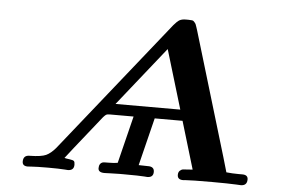

<svg xmlns="http://www.w3.org/2000/svg" viewBox="-50 -775 1237 845"><g transform="rotate(5 568.5 -352.5)"><path d="M77.1 -20Q77.1 -47.9 105 -47.9H107.9Q156.7 -48.8 177.5 -58.3Q198.2 -67.9 219.2 -92.8L685.1 -675.8Q700.2 -693.8 710.7 -699.5Q721.2 -705.1 737.8 -705.1H749Q758.8 -705.1 765.4 -704.1Q772 -703.1 776.4 -697Q780.8 -690.9 782 -689.5Q783.2 -688 786.6 -676.5Q790 -665 791 -663.1L955.1 -116.2Q958 -105 964.6 -83.5Q971.2 -62 974.1 -50.8Q1001 -47.9 1027.8 -47.9H1044.9Q1069.8 -47.9 1069.8 -27.8Q1069.8 0 1042 0Q1038.1 0 1022 -1Q1005.9 -2 977.1 -2.4Q948.2 -2.9 914.1 -2.9Q869.1 -2.9 840.6 -2.4Q812 -2 801 -1Q790 0 787.1 0Q762.2 0 762.2 -21Q762.2 -33.2 769 -39.6Q775.9 -45.9 783.4 -46.9Q791 -47.9 805.4 -48.3Q819.8 -48.8 825.2 -49.8L762.2 -259.8H639.2L586.9 -48.8Q600.1 -47.9 625 -47.9H628.9Q655.8 -47.9 655.8 -24.9Q655.8 0 628.9 0Q626 0 616.5 -1Q606.9 -2 583 -2.4Q559.1 -2.9 521 -2.9H505.9Q490.7 -2.9 468.8 -2Q446.8 -1 439.9 -1Q412.1 -1 412.1 -20Q412.1 -42 429.2 -46.9Q433.1 -47.9 453.1 -47.9Q480 -47.9 494.1 -50.8L545.9 -259.8H441.9Q429.7 -259.8 425.3 -257.3Q420.9 -254.9 412.1 -245.1Q410.2 -242.2 408.2 -240.2Q261.2 -56.2 258.8 -51.8Q265.6 -49.8 281.2 -47.9Q296.9 -45.9 301 -42Q305.2 -38.1 305.2 -25.9Q305.2 0 277.8 0Q274.9 0 263.9 -1Q252.9 -2 233.4 -2.4Q213.9 -2.9 190.9 -2.9Q167 -2.9 147 -2.4Q127 -2 115.5 -1Q104 0 101.1 0Q77.1 0 77.1 -20ZM461.9 -308.1H748L669.9 -567.9H668.9Z"/></g></svg>

Font: CMU Serif
Style: BoldItalic
Weight: 700
Italic angle: -14.04°
Version: Version 0.7.0